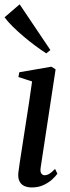

<svg xmlns="http://www.w3.org/2000/svg" viewBox="-36 -834 316 865"><path d="M107.5 10.5Q88 10.5 73.2 3.8Q58.5 -3 51.2 -18.5Q44 -34 47 -58.5Q48.5 -72 53.2 -103.2Q58 -134.5 64.8 -178Q71.5 -221.5 79.2 -271.2Q87 -321 94.8 -371.5Q102.5 -422 108.5 -467L47 -487L51 -508.5L195.5 -533.5L214.5 -521.5L147 -78Q144.5 -59.5 150.5 -52Q156.5 -44.5 164.5 -44.5Q175 -44.5 185.5 -50.5Q196 -56.5 212 -73L222.5 -51.5Q214 -39 197.8 -24.5Q181.5 -10 158.8 0.2Q136 10.5 107.5 10.5ZM172.5 -593.5Q150 -608 123.2 -627.8Q96.5 -647.5 70.2 -669.8Q44 -692 21.5 -714.2Q-1 -736.5 -15.5 -756L52.5 -814.5L191 -608.5Z"/></svg>

Font: Merriweather 96pt
Style: Italic
Weight: 400
Italic angle: -7.8°
Version: Version 2.101